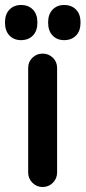

<svg xmlns="http://www.w3.org/2000/svg" viewBox="-43 -740 343 770"><path d="M128 10Q104 10 87 -7Q70 -24 70 -48V-468Q70 -492 87 -508.5Q104 -525 128 -525Q152 -525 169 -508.5Q186 -492 186 -468V-48Q186 -24 169 -7Q152 10 128 10ZM41 -579Q13 -579 -5 -597.5Q-23 -616 -23 -650Q-23 -683 -5 -701.5Q13 -720 41 -720Q71 -720 89 -701.5Q107 -683 107 -650Q107 -616 89 -597.5Q71 -579 41 -579ZM214 -579Q186 -579 168 -597.5Q150 -616 150 -650Q150 -683 168 -701.5Q186 -720 214 -720Q244 -720 262 -701.5Q280 -683 280 -650Q280 -616 262 -597.5Q244 -579 214 -579Z"/></svg>

Font: National Park SemiBold
Style: Regular
Weight: 600
Designer: Andrea Herstowski, Ben Hoepner
Version: Version 1.009